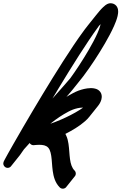

<svg xmlns="http://www.w3.org/2000/svg" viewBox="-117 -1010 739 1169"><path d="M368.4 -340.9C332.7 -318.4 294 -299 254.6 -281.9C234.9 -273.4 214.9 -265.5 194.8 -258.6C193 -258 191.3 -257.5 189.5 -256.9C199.2 -264.6 208.9 -272.2 218.9 -279.5C236.1 -292.1 253.8 -304 271.9 -314.8C281 -320.2 290.2 -325.3 299.4 -330.2C304.1 -332.6 308.8 -334.8 313.4 -337.1C317.9 -339.2 322.1 -341 326.7 -342.7C344.8 -349.4 365.1 -354.3 382.5 -354.7C384.7 -354.8 386.8 -354.7 388.8 -354.6C382.2 -349.9 375.4 -345.3 368.4 -340.9ZM495.5 -862.7C495.3 -861.5 495 -860.2 494.7 -859C491 -843 484.1 -825.5 476.6 -808.5C461.4 -774.3 443 -740.4 423.7 -707.1C404.3 -673.7 383.8 -640.9 362.6 -608.5C345.9 -583.1 328.7 -557.9 311 -533.5L274.2 -491C250.4 -464 226.4 -437.1 202.4 -410.1C214.9 -431.1 227.4 -452.1 240.1 -473C280.5 -539.8 321.5 -606.3 363.5 -672C402.9 -733.4 443.1 -794.6 485.8 -852.8C489 -856.3 492.3 -859.7 495.5 -862.7ZM309.2 -41.6C305.2 -70.1 304.9 -101.1 300 -134.4C297.5 -151.1 293.7 -168.7 285.2 -186.6C284 -189.3 282.5 -192 281 -194.7C302.6 -205.6 323.8 -217.4 344.5 -230.5C364 -242.8 383.1 -256.3 401.3 -272.4C410.4 -280.5 419.3 -289.2 427.5 -299.7C427.8 -300.1 428.1 -300.6 428.4 -301C429.2 -301.9 430 -302.8 430.7 -303.8C431 -304.2 431.3 -304.7 431.6 -305.1C432.4 -306 433.2 -306.9 434 -307.9C434.3 -308.3 434.6 -308.8 434.9 -309.2C435.7 -310.1 436.5 -311 437.3 -312C437.6 -312.4 437.9 -312.8 438.2 -313.2C439 -314.2 439.8 -315.1 440.5 -316.1C440.9 -316.5 441.2 -316.9 441.5 -317.3C442.2 -318.3 443 -319.2 443.8 -320.2C444.1 -320.6 444.4 -321 444.7 -321.4C445.5 -322.4 446.3 -323.3 447.1 -324.3C447.4 -324.7 447.7 -325.1 448 -325.5C448.8 -326.5 449.6 -327.4 450.4 -328.4C450.7 -328.8 451 -329.2 451.3 -329.6C452.1 -330.6 452.9 -331.5 453.6 -332.4C453.9 -332.8 454.2 -333.3 454.6 -333.7C455.3 -334.7 456.1 -335.5 456.9 -336.5C457.2 -336.9 457.5 -337.4 457.8 -337.8C458.6 -338.7 459.4 -339.6 460.2 -340.6C460.5 -341 460.8 -341.5 461.1 -341.9C461.9 -342.8 462.7 -343.7 463.4 -344.7C463.8 -345.1 464.1 -345.6 464.4 -346C465.1 -346.9 466 -347.8 466.7 -348.8C467 -349.2 467.3 -349.7 467.6 -350.1C468.4 -351 469.2 -351.9 470 -352.9C470.3 -353.3 470.6 -353.7 470.9 -354.2C471.7 -355.1 472.5 -356 473.3 -357C473.6 -357.4 473.9 -357.8 474.2 -358.2C475 -359.2 475.8 -360.1 476.5 -361.1C476.8 -361.5 477.1 -361.9 477.5 -362.3C478.2 -363.3 479 -364.2 479.8 -365.2C487.9 -375.5 495.8 -387.8 500.2 -403.9C501.2 -408 502 -412.3 502.3 -416.8C502.6 -421.1 502.7 -426.5 501.4 -432.4C500.3 -438.2 497.7 -444.5 494 -449.8C490.2 -455.2 485.5 -459.3 480.9 -462.5C471.5 -468.5 462.9 -470.6 455.2 -472C447.4 -473.3 440.4 -473.5 433.6 -473.4C406.8 -472.5 383.6 -466.4 360.3 -458C354.6 -455.9 348.6 -453.3 343.1 -450.7C337.8 -448.1 332.5 -445.7 327.4 -442.9C317 -437.6 306.9 -431.9 297 -426C293.7 -424.1 290.6 -421.9 287.4 -419.9L300.5 -435.1L319.7 -457.7C322.7 -461.3 326.2 -465.4 329.4 -469.5L330.7 -471.1C331.3 -471.9 332 -472.8 332.7 -473.6L333.9 -475.2C334.6 -476 335.3 -476.8 335.9 -477.7L337.2 -479.3C337.9 -480.1 338.6 -480.9 339.2 -481.8L340.5 -483.4C341.1 -484.2 341.8 -485 342.5 -485.8L343.7 -487.5C344.4 -488.3 345.1 -489.1 345.8 -489.9L347 -491.6C347.7 -492.4 348.4 -493.2 349 -494L350.3 -495.6C351 -496.5 351.6 -497.3 352.3 -498.1L353.6 -499.7C354.2 -500.6 354.9 -501.4 355.6 -502.2L356.8 -503.8C357.5 -504.7 358.2 -505.5 358.8 -506.3L360.1 -507.9C360.8 -508.7 361.5 -509.6 362.1 -510.4L363.4 -512C364.1 -512.8 364.7 -513.7 365.4 -514.5L366.6 -516.1C367.3 -516.9 368 -517.7 368.7 -518.6L369.9 -520.2C370.6 -521 371.3 -521.8 371.9 -522.7L373.2 -524.3C373.9 -525.1 374.5 -525.9 375.2 -526.8L376.5 -528.4C377.1 -529.2 377.8 -530 378.5 -530.8L379.7 -532.5C380.4 -533.3 381.1 -534.1 381.7 -534.9L391.1 -547C415.4 -579.1 437.7 -611.6 459.5 -644.7C481.2 -677.8 502.1 -711.4 522.1 -745.8C542 -780.2 561.1 -815.2 577.7 -852.5C585.9 -871.3 593.7 -890.3 599 -912.5C600.2 -918.1 601.3 -923.9 602 -930.4C602.6 -936.8 602.8 -943.9 601.3 -952.6C600.4 -956.9 599 -961.8 596.2 -967C593.6 -972.1 589.3 -977.5 583.9 -981.4C578.5 -985.4 572.6 -987.7 567.3 -988.9C564.6 -989.6 562.3 -989.8 559.8 -990C557.4 -990.1 556.1 -990.4 551.1 -990C543.3 -988.9 538.8 -986.6 534.8 -984.7C531.2 -982.7 528 -980.7 525.4 -978.8C520 -974.8 515.7 -971 511.6 -967.1C503.4 -959.4 496.4 -951.7 489.6 -943.9C482.2 -935.5 475.3 -926.9 468.5 -918.4C467.4 -917 466.3 -915.6 465.2 -914.3C464.1 -912.9 463 -911.5 462 -910.2C460.9 -908.8 459.8 -907.5 458.7 -906.1C457.6 -904.7 456.5 -903.4 455.4 -902C454.3 -900.6 453.2 -899.3 452.1 -897.9C451.1 -896.5 449.9 -895.2 448.9 -893.8C447.8 -892.5 446.7 -891.1 445.6 -889.7C444.5 -888.4 443.4 -887 442.3 -885.6C441.2 -884.3 440.1 -882.9 439.1 -881.5C438 -880.2 436.9 -878.8 435.8 -877.5C434.7 -876.1 433.6 -874.7 432.5 -873.4C431.4 -872 430.3 -870.6 429.2 -869.3C428.1 -867.9 427 -866.5 426 -865.2C424.9 -863.8 423.8 -862.5 422.7 -861.1C421.6 -859.7 420.5 -858.4 419.4 -857C412.6 -848.4 405.9 -839.8 399.3 -831.1C351.7 -767.2 308.8 -701.4 266.2 -635.3C223.9 -569 182.7 -502.2 142.1 -435.1C101.5 -368 61.6 -300.5 22.1 -232.8L-36.7 -130.8L-65.7 -79.5L-80 -53.6L-87.1 -40.5L-90.7 -33.7C-92 -31.2 -93 -29.2 -94.7 -25.4C-100 -13.7 -96.1 0.5 -85 7.7C-72.7 15.8 -56.2 12.3 -48.2 0L-48.1 -0.2C-46.9 -1.4 -45.8 -2.7 -44.9 -4.1L-44.8 -4.3C-43.6 -5.5 -42.6 -6.7 -41.6 -8.2L-41.5 -8.3C-40.4 -9.5 -39.3 -10.8 -38.4 -12.3L-38.3 -12.4C-37.1 -13.6 -36 -14.9 -35.1 -16.4L-35 -16.5C-33.8 -17.7 -32.8 -19 -31.8 -20.5L-31.7 -20.6C-30.6 -21.8 -29.5 -23.1 -28.5 -24.6L-28.4 -24.7C-27.3 -25.9 -26.2 -27.2 -25.3 -28.6L-25.2 -28.8C-24 -30 -22.9 -31.3 -22 -32.7L-21.9 -32.9C-20.8 -34.1 -19.7 -35.4 -18.7 -36.8L-18.6 -37C-17.5 -38.2 -16.4 -39.5 -15.5 -40.9L-15.4 -41.1C-14.2 -42.3 -13.1 -43.6 -12.2 -45L-12.1 -45.2C-10.9 -46.4 -9.9 -47.7 -8.9 -49.1L-8.8 -49.2C-7.7 -50.4 -6.6 -51.7 -5.6 -53.2L-5.5 -53.3C-4.4 -54.5 -3.3 -55.8 -2.4 -57.3L-2.3 -57.4C-1.1 -58.6 0 -59.9 0.9 -61.4L1 -61.5C2.1 -62.7 3.2 -64 4.2 -65.5L4.4 -65.9C12 -77.4 20.1 -88.9 28.4 -100.2C29.1 -100.9 29.7 -101.7 30.4 -102.5C41.2 -115 52.3 -127.2 63.6 -139.3C68.2 -131.4 76.7 -126 86.5 -126C93.1 -126 98.4 -126.7 103.3 -127.5C127.4 -129.4 150.4 -128.4 165 -120C173.8 -115.3 179.9 -108.4 184.9 -98.2C189.7 -88 192.9 -75 195 -61.1C199.2 -33 199.6 -1.7 204.1 31.2C206.4 47.6 209.8 64.7 216.1 82C222.4 99.1 232.3 116.6 246.5 130.8L246.7 131L246.9 131.2C257.4 141.5 274.3 141.3 284.6 130.8C285.8 129.5 286.9 128.2 287.8 126.7C287.8 126.7 287.8 126.7 287.8 126.7C289.1 125.4 290.2 124.1 291.1 122.6C291.1 122.6 291.1 122.6 291.1 122.6C292.4 121.4 293.4 120 294.4 118.5C294.4 118.5 294.4 118.5 294.4 118.5C295.6 117.3 296.7 115.9 297.7 114.5C297.7 114.5 297.7 114.5 297.7 114.4C298.9 113.2 300 111.8 300.9 110.4C300.9 110.4 300.9 110.4 300.9 110.4C302.2 109.1 303.3 107.7 304.2 106.3C304.2 106.3 304.2 106.3 304.2 106.3C305.5 105 306.5 103.6 307.5 102.2C307.5 102.2 307.5 102.2 307.5 102.2C308.7 100.9 309.8 99.5 310.7 98.1C310.7 98.1 310.7 98.1 310.7 98.1C312 96.8 313.1 95.4 314 94C314 94 314 94 314 94C315.3 92.7 316.3 91.4 317.3 89.9C317.3 89.9 317.3 89.9 317.3 89.9C318.5 88.6 319.6 87.3 320.6 85.8C320.6 85.8 320.6 85.8 320.6 85.8C321.8 84.5 322.9 83.2 323.8 81.7C323.8 81.7 323.8 81.7 323.8 81.7C325.1 80.5 326.2 79.1 327.1 77.7C327.1 77.6 327.1 77.6 327.1 77.6C328.3 76.4 329.4 75 330.4 73.6C330.4 73.6 330.4 73.6 330.4 73.6C331.6 72.3 332.7 70.9 333.6 69.5C333.6 69.5 333.6 69.5 333.6 69.5C334.9 68.2 336 66.8 336.9 65.4C336.9 65.4 336.9 65.4 336.9 65.4C347.2 54.9 347 38 336.5 27.7C320.8 12.4 313 -13 309.2 -41.6Z"/></svg>

Font: Ambarawa
Style: Script
Weight: 500
Foundry: Ekosamp
Version: Version 1.001;